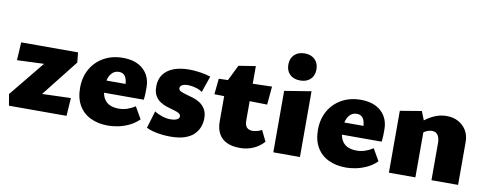

<svg xmlns="http://www.w3.org/2000/svg" viewBox="-60 -968 3220 1271"><g transform="rotate(10 1550.0 -332.5)"><path d="M21 -76 270 -381 334 -318 34 -306 41 -427H423L430 -360L180 -43L128 -111L429 -121L421 0H34Z M702 16Q635 16 584 -8.5Q533 -33 505 -81Q477 -129 477 -198Q477 -271 508.5 -326Q540 -381 595.5 -412Q651 -443 723 -443Q811 -443 860.5 -397.5Q910 -352 910 -276Q910 -256 909.5 -236Q909 -216 906 -194H770V-260Q770 -303 756 -325Q742 -347 714 -347Q688 -347 670.5 -331.5Q653 -316 644.5 -289.5Q636 -263 636 -229Q636 -169 665 -138Q694 -107 753 -107Q782 -107 810 -116.5Q838 -126 862 -142L908 -62Q876 -31 838.5 -14Q801 3 765.5 9.5Q730 16 702 16ZM557 -194 577 -276H901V-194Z M1120 16Q1093 16 1062.5 12.5Q1032 9 1005 2Q978 -5 959 -15L994 -131Q1016 -116 1045.5 -106.5Q1075 -97 1100 -97Q1130 -97 1145.5 -105Q1161 -113 1161 -126Q1161 -140 1147.5 -147.5Q1134 -155 1112 -161Q1090 -167 1066 -174.5Q1042 -182 1020.5 -196Q999 -210 985.5 -233.5Q972 -257 972 -295Q972 -344 996.5 -377Q1021 -410 1065 -426.5Q1109 -443 1168 -443Q1203 -443 1243 -437Q1283 -431 1313 -421L1275 -311Q1257 -325 1228.5 -332.5Q1200 -340 1180 -340Q1151 -340 1138 -331.5Q1125 -323 1125 -311Q1125 -297 1139.5 -290Q1154 -283 1176 -277Q1198 -271 1223.5 -263.5Q1249 -256 1271 -241.5Q1293 -227 1307.5 -203Q1322 -179 1322 -141Q1322 -112 1312 -84.5Q1302 -57 1279.5 -34Q1257 -11 1218 2.5Q1179 16 1120 16Z M1587 10Q1535 10 1499 -7Q1463 -24 1444.5 -57.5Q1426 -91 1426 -140V-406L1484 -524L1598 -542V-176Q1598 -145 1611.5 -130.5Q1625 -116 1650 -116Q1663 -116 1681 -120.5Q1699 -125 1712 -133L1748 -60Q1717 -25 1675.5 -7.5Q1634 10 1587 10ZM1716 -304 1360 -311 1371 -417 1727 -427Z M1811 0V-413L1990 -442V0ZM1903 -499Q1859 -499 1833.5 -523.5Q1808 -548 1808 -590Q1808 -631 1833.5 -656Q1859 -681 1903 -681Q1946 -681 1971.5 -656Q1997 -631 1997 -590Q1997 -548 1971.5 -523.5Q1946 -499 1903 -499Z M2301 16Q2234 16 2183 -8.5Q2132 -33 2104 -81Q2076 -129 2076 -198Q2076 -271 2107.5 -326Q2139 -381 2194.5 -412Q2250 -443 2322 -443Q2410 -443 2459.5 -397.5Q2509 -352 2509 -276Q2509 -256 2508.5 -236Q2508 -216 2505 -194H2369V-260Q2369 -303 2355 -325Q2341 -347 2313 -347Q2287 -347 2269.5 -331.5Q2252 -316 2243.5 -289.5Q2235 -263 2235 -229Q2235 -169 2264 -138Q2293 -107 2352 -107Q2381 -107 2409 -116.5Q2437 -126 2461 -142L2507 -62Q2475 -31 2437.5 -14Q2400 3 2364.5 9.5Q2329 16 2301 16ZM2156 -194 2176 -276H2500V-194Z M2874 0V-251Q2874 -282 2861.5 -302Q2849 -322 2822 -322Q2810 -322 2797 -318Q2784 -314 2772.5 -307Q2761 -300 2753 -289L2714 -349Q2745 -375 2774 -394.5Q2803 -414 2834.5 -425Q2866 -436 2901 -436Q2945 -436 2979 -417.5Q3013 -399 3033 -366Q3053 -333 3053 -288V0ZM2588 0V-416L2732 -440L2766 -354V0Z"/></g></svg>

Font: Ysabeau Office Black
Style: Regular
Weight: 900
Designer: Christian Thalmann (Catharsis Fonts)
Version: Version 2.001;gftools[0.9.30]; featfreeze: tnum,lnum,ss02